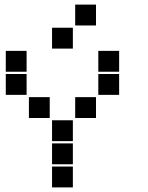

<svg xmlns="http://www.w3.org/2000/svg" viewBox="-20 -815 640 830"><path d="M306 -795Q305 -795 305 -795Q305 -795 305 -794V-706Q305 -705 305 -705Q305 -705 306 -705H394Q395 -705 395 -705Q395 -705 395 -706V-794Q395 -795 395 -795Q395 -795 394 -795ZM206 -695Q205 -695 205 -695Q205 -695 205 -694V-606Q205 -605 205 -605Q205 -605 206 -605H294Q295 -605 295 -605Q295 -605 295 -606V-694Q295 -695 295 -695Q295 -695 294 -695ZM6 -595Q5 -595 5 -595Q5 -595 5 -594V-506Q5 -505 5 -505Q5 -505 6 -505H94Q95 -505 95 -505Q95 -505 95 -506V-594Q95 -595 95 -595Q95 -595 94 -595ZM406 -595Q405 -595 405 -595Q405 -595 405 -594V-506Q405 -505 405 -505Q405 -505 406 -505H494Q495 -505 495 -505Q495 -505 495 -506V-594Q495 -595 495 -595Q495 -595 494 -595ZM6 -495Q5 -495 5 -495Q5 -495 5 -494V-406Q5 -405 5 -405Q5 -405 6 -405H94Q95 -405 95 -405Q95 -405 95 -406V-494Q95 -495 95 -495Q95 -495 94 -495ZM406 -495Q405 -495 405 -495Q405 -495 405 -494V-406Q405 -405 405 -405Q405 -405 406 -405H494Q495 -405 495 -405Q495 -405 495 -406V-494Q495 -495 495 -495Q495 -495 494 -495ZM106 -395Q105 -395 105 -395Q105 -395 105 -394V-306Q105 -305 105 -305Q105 -305 106 -305H194Q195 -305 195 -305Q195 -305 195 -306V-394Q195 -395 195 -395Q195 -395 194 -395ZM306 -395Q305 -395 305 -395Q305 -395 305 -394V-306Q305 -305 305 -305Q305 -305 306 -305H394Q395 -305 395 -305Q395 -305 395 -306V-394Q395 -395 395 -395Q395 -395 394 -395ZM206 -295Q205 -295 205 -295Q205 -295 205 -294V-206Q205 -205 205 -205Q205 -205 206 -205H294Q295 -205 295 -205Q295 -205 295 -206V-294Q295 -295 295 -295Q295 -295 294 -295ZM206 -195Q205 -195 205 -195Q205 -195 205 -194V-106Q205 -105 205 -105Q205 -105 206 -105H294Q295 -105 295 -105Q295 -105 295 -106V-194Q295 -195 295 -195Q295 -195 294 -195ZM206 -95Q205 -95 205 -95Q205 -95 205 -94V-6Q205 -5 205 -5Q205 -5 206 -5H294Q295 -5 295 -5Q295 -5 295 -6V-94Q295 -95 295 -95Q295 -95 294 -95Z"/></svg>

Font: Doto Black
Style: Regular
Weight: 900
Version: Version 1.000